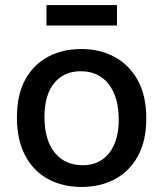

<svg xmlns="http://www.w3.org/2000/svg" viewBox="-20 -727 645 760"><path d="M303 13Q227 13 169 -19Q111 -51 79 -112.5Q47 -174 47 -262Q47 -353 80.5 -413Q114 -473 171.5 -503Q229 -533 302 -533Q375 -533 433 -502Q491 -471 525 -410Q559 -349 559 -259Q559 -168 525 -107.5Q491 -47 433.5 -17Q376 13 303 13ZM307 -73Q374 -73 412 -121Q450 -169 450 -254Q450 -342 410.5 -393.5Q371 -445 299 -445Q233 -445 194.5 -398Q156 -351 156 -264Q156 -173 196.5 -123Q237 -73 307 -73ZM164 -626V-707H443V-626Z"/></svg>

Font: Bricolage Grotesque 12pt Medium
Style: Regular
Weight: 500
Designer: Mathieu Triay
Foundry: Atelier Triay
Version: Version 1.001; ttfautohint (v1.8.4.7-5d5b);gftools[0.9.33.de